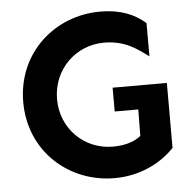

<svg xmlns="http://www.w3.org/2000/svg" viewBox="-50 -719 787 785"><g transform="rotate(-5 343.5 -327.0)"><path d="M413.1 -256.8H509.8L508.8 -148.4C488.3 -131.8 453.1 -114.3 393.6 -114.3C276.4 -114.3 182.6 -206.1 182.6 -327.1C182.6 -448.2 276.4 -541 393.6 -541C479.5 -541 527.3 -503.9 574.2 -468.8V-605.5C530.3 -644.5 471.7 -668.9 389.6 -668.9C202.1 -668.9 43.9 -529.3 43.9 -327.1C43.9 -125 202.1 14.6 389.6 14.6C495.1 14.6 581.1 -30.3 635.7 -87.9V-354.5H413.1Z"/></g></svg>

Font: Sen-gleads
Style: Bold
Weight: 700
Designer: Kosal Sen, Philatype
Foundry: Philatype
Version: Version 1.004; ttfautohint (v1.8.3)